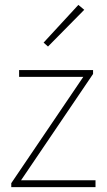

<svg xmlns="http://www.w3.org/2000/svg" viewBox="-20 -764 436 784"><path d="M26 0H370V-28H66L360 -462V-478H58V-450H320L26 -16ZM176 -574 324 -724 300 -744 158 -590Z"/></svg>

Font: Source Sans Pro ExtraLight
Style: Regular
Weight: 200
Designer: Paul D. Hunt
Foundry: Adobe Systems Incorporated
Version: Version 3.006;hotconv 1.0.111;makeotfexe 2.5.65597